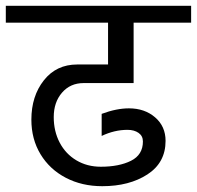

<svg xmlns="http://www.w3.org/2000/svg" viewBox="-42 -658 678 661"><path d="M66 -246Q66 -327 109 -381.5Q152 -436 224 -436H330V-580H-22V-638H616V-580H418V-372H246Q200 -372 171.5 -339Q143 -306 143 -255Q143 -206 163.5 -167Q184 -128 221 -106Q258 -84 305 -84Q368 -84 409 -104.5Q450 -125 450 -171Q450 -190 435 -200.5Q420 -211 397 -211Q352 -211 308 -190V-266Q359 -285 402 -285Q456 -285 492 -254Q528 -223 528 -173Q528 -98 465.5 -57.5Q403 -17 310 -17Q240 -17 184.5 -46Q129 -75 97.5 -127Q66 -179 66 -246Z"/></svg>

Font: Amiko
Style: Regular
Weight: 400
Designer: Pablo Impallari, Rodrigo Fuenzalida, Andres Torresi
Foundry: Impallari Type
Version: Version 1.001; ttfautohint (v1.3)